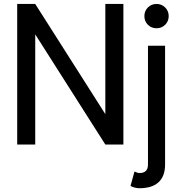

<svg xmlns="http://www.w3.org/2000/svg" viewBox="-20 -743 937 987"><path d="M161.1 -722.7H68.4V0H161.1V-566.4L521.5 0H614.3V-722.7H521.5V-156.2ZM671.4 138.7 650.9 212.9Q659.2 217.8 672.1 221.2Q685.1 224.6 696.8 224.6Q728 224.6 752.4 217.3Q776.9 210 793.9 194.8Q811 179.7 819.8 156.7Q828.6 133.8 828.6 102.5V0V-67.4V-507.8H740.7V-67.4V0V102.5Q740.7 113.3 738 121.6Q735.4 129.9 729.7 135.5Q724.1 141.1 716.1 143.8Q708 146.5 696.8 146.5Q690.9 146.5 683.3 143.8Q675.8 141.1 671.4 138.7ZM722.2 -660.2Q722.2 -633.8 740.2 -615.7Q758.3 -597.7 784.7 -597.7Q811 -597.7 829.1 -615.7Q847.2 -633.8 847.2 -660.2Q847.2 -686.5 829.1 -704.6Q811 -722.7 784.7 -722.7Q758.3 -722.7 740.2 -704.6Q722.2 -686.5 722.2 -660.2Z"/></svg>

Font: Giphurs SC
Style: Regular
Weight: 400
Version: Version 0.920